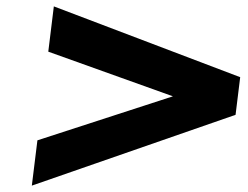

<svg xmlns="http://www.w3.org/2000/svg" viewBox="-20 -717 778 602"><path d="M97.3 -277 79.8 -135 718.6 -357 733.1 -475 148.8 -697 131.4 -555 522.2 -415Z"/></svg>

Font: Hussar
Style: BdSuprExtOblOne
Weight: 700
Foundry: Cannot Into Space Fonts
Version: Version 2.00